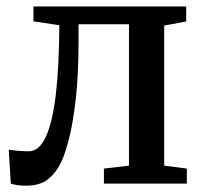

<svg xmlns="http://www.w3.org/2000/svg" viewBox="-20 -568 633 594"><path d="M59.5 6.5Q44.5 6.5 32.5 4.5Q20.5 2.5 13.5 0L7 -105Q17.5 -103 34.5 -101.5Q51.5 -100 69.5 -100Q101 -100 121.8 -144.8Q142.5 -189.5 152.8 -276.5Q163 -363.5 163.5 -490L83.5 -502V-548H556V-501.5L488 -489V-55.5L558 -46.5V0H301.5V-46.5L379 -55.5V-493H223V-443.5Q223 -337 214.5 -262.5Q206 -188 193.8 -140.2Q181.5 -92.5 169.5 -66.5Q154.5 -35 129.5 -14.2Q104.5 6.5 59.5 6.5Z"/></svg>

Font: Merriweather 36pt Medium
Style: Regular
Weight: 500
Version: Version 2.100